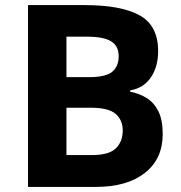

<svg xmlns="http://www.w3.org/2000/svg" viewBox="-20 -734 712 754"><path d="M312 -714Q455 -714 528 -674Q601 -634 601 -533Q601 -472 572.5 -430Q544 -388 491 -379V-374Q527 -367 556 -349Q585 -331 602 -297Q619 -263 619 -207Q619 -110 549 -55Q479 0 357 0H90V-714ZM329 -431Q395 -431 420.5 -452Q446 -473 446 -513Q446 -554 416 -572Q386 -590 321 -590H241V-431ZM241 -311V-125H340Q408 -125 435 -151.5Q462 -178 462 -222Q462 -262 434.5 -286.5Q407 -311 335 -311Z"/></svg>

Font: Noto Sans Bengali UI
Style: Bold
Weight: 700
Designer: Jelle Bosma - Monotype Design Team
Foundry: Monotype Imaging Inc.
Version: Version 2.003; ttfautohint (v1.8.4.7-5d5b)